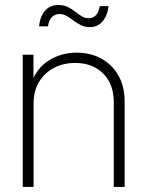

<svg xmlns="http://www.w3.org/2000/svg" viewBox="-20 -739 582 759"><path d="M112.8 -331.1V0H69.8V-522.5H112.3V-401.9H101.1Q121.6 -467.3 171.4 -499Q221.2 -530.8 282.7 -530.8Q337.9 -530.8 380.6 -507.3Q423.3 -483.9 448 -440.7Q472.7 -397.5 472.7 -337.4V0H429.7V-335Q429.7 -406.7 387.7 -448.5Q345.7 -490.2 276.9 -490.2Q230.5 -490.2 193.4 -470.7Q156.2 -451.2 134.5 -415.5Q112.8 -379.9 112.8 -331.1ZM335 -631.8Q315.4 -631.8 299.8 -639.6Q284.2 -647.5 270.5 -657.7Q256.8 -668 243.7 -675.8Q230.5 -683.6 215.8 -683.6Q195.8 -683.6 183.8 -669.9Q171.9 -656.2 169.9 -634.8H134.8Q137.2 -671.4 157 -695.3Q176.8 -719.2 210.4 -719.2Q232.4 -719.2 248.3 -711.2Q264.2 -703.1 277.3 -692.9Q290.5 -682.6 303 -674.8Q315.4 -667 329.6 -667Q347.7 -667 358.6 -678.2Q369.6 -689.5 374.5 -714.8H409.2Q404.8 -676.8 385.3 -654.3Q365.7 -631.8 335 -631.8Z"/></svg>

Font: Inter 28pt ExtraLight
Style: Regular
Weight: 250
Designer: Rasmus Andersson
Foundry: rsms
Version: Version 4.001;git-66647c0bb